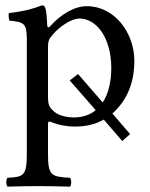

<svg xmlns="http://www.w3.org/2000/svg" viewBox="-20 -462 559 716"><path d="M156 -368C155 -398 153 -424 148 -434C146 -439 144 -442 136 -442C108 -431 82 -422 13 -413C11 -407 13 -391 15 -385C69 -380 80 -375 80 -317V110C80 193 69 198 8 201C2 207 2 228 8 234C43 233 80 232 120 232C160 232 208 233 241 234C247 228 247 207 241 201C170 197 159 193 159 110V2C159 -11 163 -10 173 -6C198 4 228 10 260 10C299 10 335 2 367 -16L436 64L465 38L399 -39C402 -41 404 -43 407 -46C454 -92 481 -154 481 -235C481 -341 406 -439 304 -439C258 -439 207 -409 167 -364C161 -358 157 -358 156 -368ZM175 -331C201 -363 247 -393 276 -393C340 -393 395 -321 395 -208C395 -165 387 -116 363 -80L271 -186L240 -162L337 -51C316 -34 289 -24 254 -24C236 -24 201 -29 183 -45C163 -63 159 -69 159 -105V-287C159 -308 163 -317 175 -331Z"/></svg>

Font: Libertinus Math
Style: Regular
Weight: 400
Designer: Philipp H. Poll, Khaled Hosny
Foundry: Caleb Maclennan
Version: Version 7.050;RELEASE